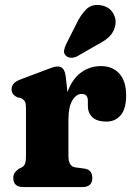

<svg xmlns="http://www.w3.org/2000/svg" viewBox="-20 -760 544 780"><path d="M247.5 -445.5 254 -385.5Q273 -439 309 -465.2Q345 -491.5 390 -491.5Q437 -491.5 464.8 -461Q492.5 -430.5 492.5 -372.5Q492.5 -317.5 470.2 -291.8Q448 -266 412 -266Q375 -266 356 -283.2Q337 -300.5 337 -330V-350Q337 -378.5 311.5 -378.5Q290 -378.5 274 -352.2Q258 -326 258 -274.5V-126Q258 -83.5 286.5 -80L323.5 -75Q340.5 -72.5 347.8 -62.2Q355 -52 355 -37Q355 0 314 0H75Q34 0 34 -37Q34 -50 40.2 -58.8Q46.5 -67.5 57.5 -75L68.5 -80Q76.5 -84 81 -93.5Q85.5 -103 85.5 -126V-321.5Q85.5 -342 80 -349.5Q74.5 -357 65.5 -361.5L50.5 -364.5Q40 -369.5 33.5 -377.2Q27 -385 27 -397.5Q27 -423.5 62.5 -437L158 -473Q177.5 -480.5 190.8 -485.2Q204 -490 214.5 -490Q228 -490 236.2 -480.2Q244.5 -470.5 247.5 -445.5ZM288.5 -659.5Q307 -699 330.2 -722Q353.5 -745 390.5 -738.5Q422 -733 437.8 -709Q453.5 -685 448.5 -658Q443.5 -631.5 426 -613.2Q408.5 -595 373 -577L293 -531Q281 -525 268 -525.5Q255 -526 247.5 -534Q238.5 -543 240.2 -554.5Q242 -566 248 -579Z"/></svg>

Font: Fraunces 9pt S100
Style: Bold
Weight: 700
Version: Version 1.000; ttfautohint (v1.8.3)